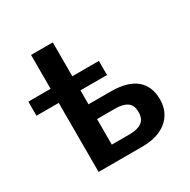

<svg xmlns="http://www.w3.org/2000/svg" viewBox="-158 -854 991 1002"><g transform="rotate(-30 337.0 -352.5)"><path d="M156 0V-416H22V-501H156V-705H287V-501H447V-416H287V-332H420Q521 -332 572 -290Q623 -248 623 -168Q623 -117 598.5 -79Q574 -41 528.5 -20.5Q483 0 420 0ZM287 -89H395Q442 -89 467.5 -107Q493 -125 493 -167Q493 -209 467.5 -226Q442 -243 395 -243H287Z"/></g></svg>

Font: Nunito Sans 7pt SemiCondensed
Style: Bold
Weight: 700
Width: 4
Designer: Vernon Adams
Foundry: Vernon Adams
Version: Version 3.101;gftools[0.9.27]